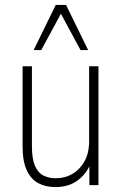

<svg xmlns="http://www.w3.org/2000/svg" viewBox="-20 -754 495 782"><path d="M206 8Q166 8 136 -8Q106 -24 89 -60.5Q72 -97 72 -157V-484H110V-160Q110 -108 122 -79.5Q134 -51 156 -39.5Q178 -28 207 -28Q245 -28 275.5 -46Q306 -64 324.5 -97.5Q343 -131 343 -179V-484H381V0H344V-99H353Q338 -52 300 -22Q262 8 206 8ZM117 -550 207 -734H249L339 -550H308L228 -698L148 -550Z"/></svg>

Font: Nunito Sans 12pt ExtraLight Condensed
Style: Regular
Weight: 200
Width: 3
Version: Version 3.101;gftools[0.9.27]